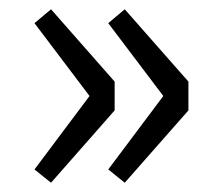

<svg xmlns="http://www.w3.org/2000/svg" viewBox="-20 -458 469 412"><path d="M89.5 -65.9 54 -94.4 172.1 -252 54 -408.3 89.5 -438.1 226 -282.9V-221.1ZM247.7 -65.9 212.3 -94.4 330.4 -252 212.3 -408.3 247.7 -438.1 384.3 -282.9V-221.1Z"/></svg>

Font: Source Sans 3 Variable
Style: Regular
Weight: 200
Designer: Paul D. Hunt
Foundry: Adobe Systems Incorporated
Version: Version 3.026